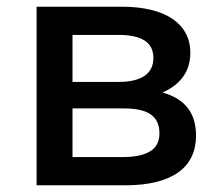

<svg xmlns="http://www.w3.org/2000/svg" viewBox="-20 -552 658 572"><path d="M89 0V-532H343Q390.5 -532 428.5 -523Q466.5 -514 492.8 -496.5Q519 -479 533 -453.5Q547 -428 547 -395Q547 -352.5 525 -322.8Q503 -293 464 -276.5Q515 -262 539.5 -230Q564 -198 564 -148Q564 -113 551 -85.5Q538 -58 511.8 -39Q485.5 -20 446 -10Q406.5 0 353 0ZM196 -84H344Q399 -84 427 -101Q455 -118 455 -155Q455 -192.5 429.5 -210.8Q404 -229 349 -229H196ZM196 -308H333Q384.5 -308 410.8 -326.2Q437 -344.5 437 -379Q437 -414.5 410.8 -431.2Q384.5 -448 333 -448H196Z"/></svg>

Font: Argentum Sans
Style: Regular
Weight: 400
Designer: Julieta Ulanovsky, Owen Earl, Chris M. Simpson, Rasmus Andersson, Cristiano Sobral
Foundry: The Argentum Sans Project Authors
Version: Version 3.135; ttfautohint (v1.8.4.7-5d5b-dirty)